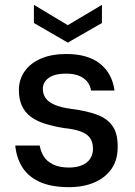

<svg xmlns="http://www.w3.org/2000/svg" viewBox="-20 -761 559 793"><path d="M265 12Q191 12 143.5 -10Q96 -32 72 -70.5Q48 -109 43 -160H144Q148 -135 161 -114.5Q174 -94 200 -81.5Q226 -69 265 -69Q296 -69 318.5 -78.5Q341 -88 352.5 -105.5Q364 -123 364 -146Q364 -176 350.5 -193Q337 -210 310.5 -219Q284 -228 245 -232Q201 -239 166 -250Q131 -261 107 -279Q83 -297 70.5 -324Q58 -351 58 -389Q58 -432 81.5 -466Q105 -500 149 -519Q193 -538 254 -538Q342 -538 392.5 -498.5Q443 -459 453 -387H356Q351 -420 324 -438.5Q297 -457 253 -457Q206 -457 181.5 -439.5Q157 -422 157 -394Q157 -373 168 -356.5Q179 -340 205 -328.5Q231 -317 276 -311Q339 -303 381.5 -287Q424 -271 445.5 -239.5Q467 -208 466 -153Q466 -100 440.5 -63.5Q415 -27 370 -7.5Q325 12 265 12ZM260 -585 120 -666V-741L260 -657L401 -741V-666Z"/></svg>

Font: DM Sans 9pt Medium
Style: Regular
Weight: 500
Version: Version 4.004;gftools[0.9.30]